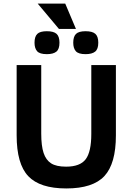

<svg xmlns="http://www.w3.org/2000/svg" viewBox="-20 -1040 742 1075"><path d="M628.9 -282.2Q628.9 -123.5 564.5 -54.2Q500 15.1 351.1 15.1Q203.6 15.1 138.4 -53.5Q73.2 -122.1 73.2 -282.2V-675.8H210.9V-292Q210.9 -223.1 224.1 -183.6Q237.3 -144 266.1 -125.5Q294.9 -106.9 350.1 -106.9Q428.7 -106.9 460 -148.7Q491.2 -190.4 491.2 -290V-675.8H628.9ZM530.3 -800.8Q530.3 -765.1 512.7 -751Q495.1 -736.8 459 -736.8Q418.9 -736.8 404.5 -753.4Q390.1 -770 390.1 -800.8Q390.1 -835 405.5 -850.1Q420.9 -865.2 459 -865.2Q497.1 -865.2 513.7 -850.6Q530.3 -835.9 530.3 -800.8ZM313 -800.8Q313 -765.1 295.7 -751Q278.3 -736.8 242.2 -736.8Q202.1 -736.8 187.7 -753.4Q173.3 -770 173.3 -800.8Q173.3 -835 188.7 -850.1Q204.1 -865.2 242.2 -865.2Q280.3 -865.2 296.6 -850.6Q313 -835.9 313 -800.8ZM310.1 -877.9 190.9 -1020H345.2L405.3 -877.9Z"/></svg>

Font: Clear Sans
Style: Bold
Weight: 700
Foundry: Intel Corporation
Version: Version 1.00